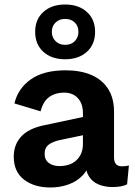

<svg xmlns="http://www.w3.org/2000/svg" viewBox="-20 -822 598 852"><path d="M348 -320Q348 -362 325.5 -386.5Q303 -411 264 -411Q226 -411 199 -392Q172 -373 160 -328L44 -363Q60 -430 117 -470Q174 -510 271 -510Q337 -510 385 -489.5Q433 -469 459.5 -428Q486 -387 486 -326V-123Q486 -84 521 -84Q529 -84 537.5 -85Q546 -86 552 -88L544 -4Q532 2 516 5Q500 8 479 8Q445 8 417.5 -3.5Q390 -15 374.5 -39.5Q359 -64 359 -102V-110L378 -114Q374 -73 348 -45Q322 -17 284 -3.5Q246 10 204 10Q132 10 86.5 -25Q41 -60 41 -127Q41 -180 74 -216Q107 -252 175 -266L363 -306V-225L248 -201Q214 -194 196 -180Q178 -166 178 -139Q178 -113 196.5 -99Q215 -85 244 -85Q264 -85 283 -90.5Q302 -96 316.5 -108.5Q331 -121 339.5 -139.5Q348 -158 348 -184ZM269 -802Q329 -802 365.5 -769Q402 -736 402 -681Q402 -625 365.5 -592Q329 -559 269 -559Q209 -559 172.5 -592Q136 -625 136 -681Q136 -736 172.5 -769Q209 -802 269 -802ZM269 -738Q243 -738 226.5 -722Q210 -706 210 -681Q210 -656 226.5 -639.5Q243 -623 269 -623Q296 -623 312 -639.5Q328 -656 328 -681Q328 -706 312 -722Q296 -738 269 -738Z"/></svg>

Font: Kantumruy Pro SemiBold
Style: Regular
Weight: 600
Version: Version 1.002